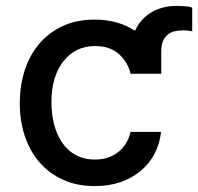

<svg xmlns="http://www.w3.org/2000/svg" viewBox="-20 -619 671 650"><path d="M46.9 -270.2Q46.9 -327.4 63 -378.7Q79.2 -430 111.2 -468.8Q143.1 -507.5 190.5 -530Q237.9 -552.6 300.1 -552.6Q379.3 -552.6 437.1 -514.9Q446.4 -535.2 460.6 -551Q474.8 -566.8 492.9 -577.4Q511 -588.1 532.5 -593.6Q554 -599.1 577.4 -599.1Q591.3 -599.1 605.1 -598.2Q619 -597.3 630.7 -593.4V-513.1Q623.9 -514.2 616.3 -515.3Q608.7 -516.3 600.1 -516.3Q583.5 -516.3 569.8 -512.8Q556.1 -509.2 546.3 -500.7Q536.6 -492.2 531.2 -478.3Q525.9 -464.5 525.9 -443.9V-369.3H421.9Q413.4 -407.7 383.2 -435.4Q353 -463.1 301.8 -463.1Q235.4 -463.1 195 -411.9Q154.1 -360.4 154.1 -272.7Q154.1 -249.3 157.5 -225.9Q160.9 -202.4 168.3 -180.9Q175.8 -159.4 187.5 -140.8Q199.2 -122.2 215.6 -108.3Q231.9 -94.5 253.4 -86.6Q274.9 -78.8 301.8 -78.8Q324.6 -78.8 344.3 -85.2Q364 -91.6 379.6 -103.7Q395.2 -115.8 406.1 -133.2Q416.9 -150.6 421.9 -172.6H525.2Q521 -132.8 503.6 -99.3Q486.2 -65.7 457.2 -41.2Q428.3 -16.7 388.8 -2.8Q349.4 11 301.1 11Q240.1 11 192.8 -10.7Q145.6 -32.3 113.1 -70.1Q80.6 -108 63.7 -159.3Q46.9 -210.6 46.9 -270.2Z"/></svg>

Font: Inter P Medium
Style: Regular
Weight: 500
Designer: Rasmus Andersson
Foundry: rsms
Version: Version 3.018;git-588b23468